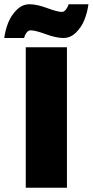

<svg xmlns="http://www.w3.org/2000/svg" viewBox="-85 -882 436 902"><path d="M59 -739.5Q48 -739.5 39.8 -728.5Q31.5 -717.5 28 -703.5H-65Q-60 -741 -46.5 -775.2Q-33 -809.5 -6.5 -835.8Q20 -862 53.5 -862Q88 -862 136.8 -844Q185.5 -826 205 -826Q216 -826 224.8 -837.2Q233.5 -848.5 237.5 -862H330.5Q325.5 -824.5 312.2 -790.2Q299 -756 272.8 -729.8Q246.5 -703.5 213 -703.5Q179 -703.5 130 -721.5Q81 -739.5 59 -739.5ZM36 -660H229.5V0H36Z"/></svg>

Font: League Spartan Black
Style: Regular
Weight: 900
Foundry: The League of Moveable Type
Version: Version 2.002